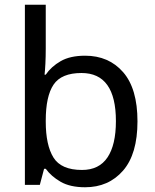

<svg xmlns="http://www.w3.org/2000/svg" viewBox="-20 -780 655 810"><path d="M173 -575Q173 -541 171.5 -511.5Q170 -482 168 -465H173Q196 -499 236 -522Q276 -545 339 -545Q439 -545 499.5 -475.5Q560 -406 560 -268Q560 -130 499 -60Q438 10 339 10Q276 10 236 -13Q196 -36 173 -68H166L148 0H85V-760H173ZM324 -472Q239 -472 206 -423Q173 -374 173 -271V-267Q173 -168 205.5 -115.5Q238 -63 326 -63Q398 -63 433.5 -116Q469 -169 469 -269Q469 -472 324 -472Z"/></svg>

Font: Noto Sans Hanunoo
Style: Regular
Weight: 400
Designer: Monotype Design Team
Foundry: Monotype Imaging Inc.
Version: Version 2.003; ttfautohint (v1.8.4.7-5d5b)